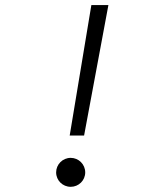

<svg xmlns="http://www.w3.org/2000/svg" viewBox="-20 -718 626 748"><path d="M251.5 -189.9H307.6L402.3 -698.2H335.9ZM255.4 9.8C286.6 9.8 312 -15.1 312 -46.4C312 -77.6 286.6 -103 255.4 -103C224.1 -103 198.7 -77.6 198.7 -46.4C198.7 -15.1 224.1 9.8 255.4 9.8Z"/></svg>

Font: Cascadia Mono NF Light
Style: Italic
Weight: 300
Italic angle: -10°
Monospace: yes
Designer: Aaron Bell
Foundry: Saja Typeworks
Version: Version 2404.023